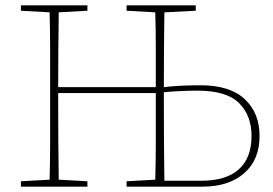

<svg xmlns="http://www.w3.org/2000/svg" viewBox="-20 -696 1018 716"><path d="M58 0V-20L165 -26Q167 -97 167 -168Q167 -239 167 -310V-367Q167 -438 167 -509Q167 -580 165 -650L58 -656V-676H306V-656L199 -650Q198 -580 197.5 -509.5Q197 -439 197 -371H561Q561 -445 561 -514Q561 -583 559 -650L452 -656V-676H710V-656L593 -650Q592 -580 591.5 -509.5Q591 -439 591 -371Q623 -375 659 -376.5Q695 -378 728 -378Q838 -378 893 -326Q948 -274 948 -189Q948 -100 890.5 -50Q833 0 736 0H452V-20L559 -26Q561 -97 561 -168Q561 -239 561 -310V-349H197V-310Q197 -239 197.5 -168Q198 -97 199 -26L306 -20V0ZM591 -310Q591 -237 591.5 -165Q592 -93 593 -22H731Q823 -22 870.5 -64.5Q918 -107 918 -189Q918 -265 871.5 -311.5Q825 -358 716 -358Q690 -358 655.5 -356.5Q621 -355 591 -352Z"/></svg>

Font: Source Serif 4 ExtraLight
Style: Regular
Weight: 200
Designer: Frank Grießhammer
Foundry: Adobe
Version: Version 4.005;hotconv 1.1.0;makeotfexe 2.6.0